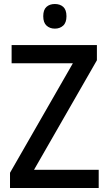

<svg xmlns="http://www.w3.org/2000/svg" viewBox="-20 -939 541 959"><path d="M473 0H30V-76L344 -623H38V-714H464V-638L150 -91H473ZM254 -919Q280 -919 296 -904.5Q312 -890 312 -858Q312 -826 295.5 -811Q279 -796 254 -796Q229 -796 212.5 -811Q196 -826 196 -858Q196 -890 212 -904.5Q228 -919 254 -919Z"/></svg>

Font: Noto Sans Tamil SemiCondensed Medium
Style: Regular
Weight: 500
Width: 4
Designer: Jelle Bosma - Monotype Design Team
Foundry: Monotype Imaging Inc.
Version: Version 2.004; ttfautohint (v1.8.4.7-5d5b)